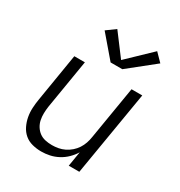

<svg xmlns="http://www.w3.org/2000/svg" viewBox="-180 -890 960 1023"><g transform="rotate(30 300.0 -378.0)"><path d="M221 8Q193 8 166 1Q139 -6 119 -23Q99 -40 87 -64.5Q75 -89 70 -116Q65 -143 66.5 -171Q68 -199 73 -228L121 -520H186L136 -218Q133 -197 132.5 -176Q132 -155 136 -135.5Q140 -116 150.5 -99Q161 -82 176.5 -70.5Q192 -59 212 -54.5Q232 -50 254 -50Q273 -50 292.5 -53.5Q312 -57 330.5 -66Q349 -75 365 -89Q381 -103 392 -120Q403 -137 409.5 -156Q416 -175 419 -195L473 -520H539L452 0H387L402 -91Q388 -68 368 -48.5Q348 -29 323.5 -16Q299 -3 273 2.5Q247 8 221 8ZM305 -588 192 -720 247 -760 347 -627 490 -764 537 -716 377 -588Z"/></g></svg>

Font: Iosevka SS04 Light Extended
Style: Italic
Weight: 300
Width: 7
Italic angle: -9°
Monospace: yes
Designer: Belleve Invis
Foundry: Belleve Invis
Version: Version 19.0.0; ttfautohint (v1.8.4)